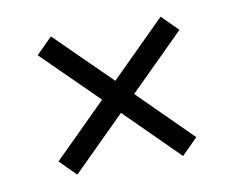

<svg xmlns="http://www.w3.org/2000/svg" viewBox="-50 -579 580 472"><g transform="rotate(-10 240.5 -343.5)"><path d="M412 -210 372 -170 240 -301 108 -170 68 -210 200 -341 63 -476 103 -516 240 -381 377 -517 417 -477 280 -341Z"/></g></svg>

Font: Hind Guntur Light
Style: Regular
Weight: 300
Designer: Manushi Parikh, Hitesh Malaviya
Foundry: Indian Type Foundry
Version: Version 1.002;PS 1.0;hotconv 1.0.86;makeotf.lib2.5.63406; tt